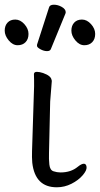

<svg xmlns="http://www.w3.org/2000/svg" viewBox="-57 -784 424 815"><path d="M151 -752Q154 -764 171.5 -764Q189 -764 205.5 -754.5Q222 -745 222 -732Q222 -729 221 -727L159 -576Q156 -567 142.5 -567Q129 -567 114.5 -575Q100 -583 100 -589.5Q100 -596 101 -597ZM347 -640Q347 -618 334.5 -605Q322 -592 301 -592Q280 -592 263 -612.5Q246 -633 246 -654Q246 -675 258 -688Q270 -701 291 -701Q312 -701 329.5 -681.5Q347 -662 347 -640ZM64 -640Q64 -618 51.5 -605Q39 -592 18 -592Q-3 -592 -20 -612.5Q-37 -633 -37 -654Q-37 -675 -25 -688Q-13 -701 8 -701Q29 -701 46.5 -681.5Q64 -662 64 -640ZM86 -364Q89 -419 87 -470Q88 -479 99.5 -479Q111 -479 126 -474Q160 -462 162 -444L163 -441L156 -353L151 -135Q150 -109 152.5 -85.5Q155 -62 170 -57Q185 -52 200 -52Q244 -52 273 -76Q289 -89 299 -89Q309 -89 310.5 -75Q312 -61 294 -40Q276 -19 246.5 -4Q217 11 184 11Q92 11 80 -93Q78 -117 79 -143Z"/></svg>

Font: QiushuiShotai
Style: Regular
Weight: 600
Designer: Fontworks Inc.
Foundry: Fontworks Inc.
Version: Version 1.250